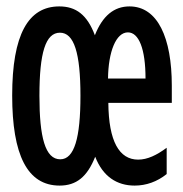

<svg xmlns="http://www.w3.org/2000/svg" viewBox="-20 -569 570 599"><path d="M166 10C218 10 252 -17 277 -80C301 -18 345 10 400 10C436 10 470 -2 500 -26V-108C469 -85 440 -71 411 -71C352 -71 319 -128 318 -248H516V-302C516 -451 472 -549 384 -549C336 -549 300 -520 276 -459C252 -523 217 -549 165 -549C68 -549 18 -461 18 -271C18 -86 65 10 166 10ZM434 -324H317C318 -408 342 -468 379 -468C413 -468 434 -417 434 -324ZM168 -72C121 -72 103 -141 103 -270C103 -404 122 -467 167 -467C211 -467 231 -404 231 -270C231 -139 212 -72 168 -72Z"/></svg>

Font: Noto Sans Mono Condensed Medium
Style: Regular
Weight: 500
Width: 3
Designer: Monotype Design Team
Foundry: Monotype Imaging Inc.
Version: Version 2.014